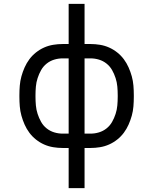

<svg xmlns="http://www.w3.org/2000/svg" viewBox="-20 -755 790 990"><path d="M334 215V8H303Q279 8 254.5 4Q230 0 207.5 -10Q185 -20 165.5 -35.5Q146 -51 131.5 -70.5Q117 -90 107 -112.5Q97 -135 90.5 -158.5Q84 -182 82 -206.5Q80 -231 80 -256V-264Q80 -289 82 -313.5Q84 -338 90.5 -361.5Q97 -385 107 -407.5Q117 -430 131.5 -449.5Q146 -469 165.5 -484.5Q185 -500 207.5 -510Q230 -520 254.5 -524Q279 -528 303 -528H334V-735H416V-528H447Q471 -528 495.5 -524Q520 -520 542.5 -510Q565 -500 584.5 -484.5Q604 -469 618.5 -449.5Q633 -430 643 -407.5Q653 -385 659.5 -361.5Q666 -338 668 -313.5Q670 -289 670 -264V-256Q670 -231 668 -206.5Q666 -182 659.5 -158.5Q653 -135 643 -112.5Q633 -90 618.5 -70.5Q604 -51 584.5 -35.5Q565 -20 542.5 -10Q520 0 495.5 4Q471 8 447 8H416V215ZM334 -66V-454H303Q281 -454 259.5 -447.5Q238 -441 220.5 -427Q203 -413 192 -393.5Q181 -374 174 -352.5Q167 -331 165 -308.5Q163 -286 163 -264V-256Q163 -234 165 -211.5Q167 -189 174 -167.5Q181 -146 192 -126.5Q203 -107 220.5 -93Q238 -79 259.5 -72.5Q281 -66 303 -66ZM416 -66H447Q469 -66 490.5 -72.5Q512 -79 529.5 -93Q547 -107 558 -126.5Q569 -146 576 -167.5Q583 -189 585 -211.5Q587 -234 587 -256V-264Q587 -286 585 -308.5Q583 -331 576 -352.5Q569 -374 558 -393.5Q547 -413 529.5 -427Q512 -441 490.5 -447.5Q469 -454 447 -454H416Z"/></svg>

Font: Iosevka Aile
Style: Regular
Weight: 400
Designer: Belleve Invis
Foundry: Belleve Invis
Version: Version 28.0.1; ttfautohint (v1.8.4)